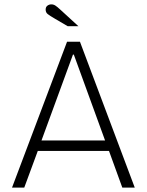

<svg xmlns="http://www.w3.org/2000/svg" viewBox="-20 -859 672 879"><path d="M35 0 287 -668H346L597 0H540L479 -168H153L91 0ZM170 -216H461L318 -609H314ZM290 -739 232 -773Q208 -787 198.5 -794.5Q189 -802 189 -815Q189 -827 197 -833Q205 -839 215 -839Q225 -839 233.5 -833.5Q242 -828 256 -815L339 -739Z"/></svg>

Font: Atkinson Hyperlegible Mono ExtraLight
Style: Regular
Weight: 200
Monospace: yes
Designer: Elliott Scott, Megan Eiswerth, Linus Boman, Theodore Petrosky, Letters from Sweden
Foundry: Applied Design Works, Letters from Sweden
Version: Version 2.001